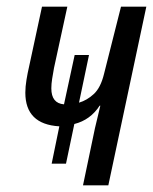

<svg xmlns="http://www.w3.org/2000/svg" viewBox="-20 -556 459 576"><path d="M305 0 419 -536H343L292 -334Q282 -293 261.5 -274Q241 -255 217 -248L247 -391H204L172 -243Q134 -246 134 -291Q134 -304 136.5 -320Q139 -336 142 -352L182 -536H106L67 -355Q63 -338 59.5 -317Q56 -296 56 -278Q56 -183 158 -177L135 -65H178L203 -184Q251 -196 279 -239H281Q277 -223 273.5 -207.5Q270 -192 265 -172L229 0Z"/></svg>

Font: Noto Sans Display Condensed
Style: Italic
Weight: 400
Width: 3
Designer: Monotype Design team
Foundry: Monotype Imaging Inc.
Version: 1.000